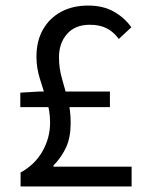

<svg xmlns="http://www.w3.org/2000/svg" viewBox="-20 -670 537 690"><path d="M54 0V-50Q105 -78 132.5 -126Q160 -174 160 -230Q160 -271 147.5 -310Q135 -349 123 -388Q111 -427 111 -466Q111 -523 134.5 -564Q158 -605 199.5 -627.5Q241 -650 297 -650Q351 -650 389.5 -628Q428 -606 452 -572L407 -530Q388 -556 363 -568.5Q338 -581 303 -581Q250 -581 221 -548Q192 -515 192 -464Q192 -425 202.5 -388.5Q213 -352 223.5 -313Q234 -274 234 -229Q234 -177 218 -141.5Q202 -106 172 -75V-71H453V0ZM53 -285V-337L120 -341H375V-285Z"/></svg>

Font: Source Sans 3
Style: Regular
Weight: 400
Designer: Paul D. Hunt
Foundry: Adobe
Version: Version 3.046;hotconv 1.0.118;makeotfexe 2.5.65603